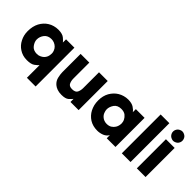

<svg xmlns="http://www.w3.org/2000/svg" viewBox="10 -1594 2587 2587"><g transform="rotate(45 1304.0 -300.5)"><path d="M637.7 -554.7Q598.6 -554.7 478.5 -554.7Q478.5 -540 478.5 -494.1Q468.8 -508.8 431.6 -541Q393.6 -574.2 313.5 -574.2Q273.4 -574.2 236.3 -563.5Q199.2 -553.7 167 -533.2Q107.4 -496.1 70.3 -428.7Q34.2 -360.4 34.2 -266.6Q34.2 -189.5 67.4 -126Q99.6 -61.5 157.2 -24.4Q187.5 -3.9 223.6 6.8Q260.7 17.6 301.8 17.6Q381.8 17.6 418.9 -9.8Q456.1 -37.1 471.7 -56.6Q471.7 -38.1 471.7 0Q471.7 45.9 471.7 184.6Q513.7 184.6 637.7 184.6Q637.7 0 637.7 -554.7ZM200.2 -274.4Q200.2 -329.1 235.4 -374Q271.5 -418.9 337.9 -418.9Q366.2 -418.9 392.6 -408.2Q419.9 -396.5 439.5 -377Q459 -357.4 468.8 -331.1Q478.5 -308.6 478.5 -283.2Q478.5 -279.3 477.5 -276.4Q477.5 -247.1 467.8 -221.7Q457 -196.3 438.5 -177.7Q418.9 -159.2 393.6 -148.4Q368.2 -136.7 339.8 -136.7Q268.6 -136.7 234.4 -183.6Q200.2 -230.5 200.2 -273.4Q200.2 -273.4 200.2 -274.4Z M1272.5 -554.7Q1230.5 -554.7 1106.4 -554.7Q1106.4 -479.5 1106.4 -252.9Q1106.4 -210 1089.8 -173.8Q1072.3 -136.7 1009.8 -136.7Q954.1 -136.7 938.5 -171.9Q921.9 -206.1 921.9 -252Q921.9 -352.5 921.9 -554.7Q880.9 -554.7 755.9 -554.7Q755.9 -545.9 755.9 -516.6Q755.9 -439.5 755.9 -208Q755.9 -170.9 767.6 -118.2Q778.3 -65.4 821.3 -27.3Q844.7 -6.8 879.9 5.9Q914.1 18.6 962.9 18.6Q1038.1 18.6 1070.3 -9.8Q1102.5 -39.1 1117.2 -58.6Q1117.2 -39.1 1117.2 0Q1156.2 0 1272.5 0Q1272.5 -138.7 1272.5 -554.7Z M1974.6 -554.7Q1933.6 -554.7 1808.6 -554.7Q1808.6 -540 1808.6 -496.1Q1793 -521.5 1752.9 -547.9Q1712.9 -574.2 1645.5 -574.2Q1606.4 -574.2 1569.3 -563.5Q1533.2 -553.7 1501 -534.2Q1441.4 -498 1403.3 -432.6Q1366.2 -367.2 1366.2 -278.3Q1366.2 -236.3 1375 -197.3Q1384.8 -158.2 1402.3 -124Q1435.5 -60.5 1497.1 -20.5Q1559.6 18.6 1645.5 18.6Q1693.4 18.6 1740.2 0Q1786.1 -19.5 1808.6 -59.6Q1808.6 -40 1808.6 0Q1850.6 0 1974.6 0Q1974.6 -138.7 1974.6 -554.7ZM1532.2 -276.4Q1532.2 -323.2 1564.5 -371.1Q1597.7 -418.9 1668.9 -418.9Q1721.7 -418.9 1752 -394.5Q1781.2 -370.1 1794.9 -341.8Q1803.7 -325.2 1806.6 -306.6Q1809.6 -293 1809.6 -280.3Q1809.6 -274.4 1808.6 -268.6Q1807.6 -250 1801.8 -232.4Q1796.9 -214.8 1786.1 -198.2Q1770.5 -172.9 1742.2 -154.3Q1713.9 -135.7 1669.9 -135.7Q1643.6 -135.7 1623 -143.6Q1602.5 -150.4 1586.9 -163.1Q1557.6 -185.5 1544.9 -217.8Q1532.2 -250 1532.2 -275.4Q1532.2 -275.4 1532.2 -276.4Z M2095.7 0Q2137.7 0 2261.7 0Q2261.7 -184.6 2261.7 -740.2Q2220.7 -740.2 2095.7 -740.2Q2095.7 -693.4 2095.7 -554.7Q2095.7 -416 2095.7 0Z M2381.8 0Q2423.8 0 2547.9 0Q2547.9 -138.7 2547.9 -554.7Q2506.8 -554.7 2381.8 -554.7Q2381.8 -520.5 2381.8 -416Q2381.8 -311.5 2381.8 0ZM2528.3 -633.8Q2515.6 -622.1 2499 -615.2Q2482.4 -607.4 2464.8 -607.4Q2448.2 -607.4 2431.6 -615.2Q2414.1 -622.1 2402.3 -633.8Q2390.6 -645.5 2382.8 -663.1Q2376 -679.7 2376 -696.3Q2376 -713.9 2382.8 -730.5Q2390.6 -748 2402.3 -759.8Q2414.1 -771.5 2431.6 -778.3Q2448.2 -786.1 2464.8 -786.1Q2482.4 -786.1 2499 -778.3Q2515.6 -771.5 2528.3 -759.8Q2540 -748 2546.9 -730.5Q2553.7 -713.9 2553.7 -696.3Q2553.7 -679.7 2546.9 -663.1Q2540 -645.5 2528.3 -633.8Z"/></g></svg>

Font: Avakin
Style: Bold
Weight: 700
Designer: Herb Lubalin, Tom Carnase, Ed Benguiat, Adobe Type Staff
Version: Version 1.0